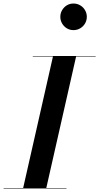

<svg xmlns="http://www.w3.org/2000/svg" viewBox="-62 -1067 561 1087"><path d="M68.5 0 238.5 -750H369.5L199.5 0ZM-41.5 0V-2.5H314.5V0ZM123.5 -747.5V-750H479.5V-747.5ZM354 -896.5Q333 -896.5 316.2 -906.8Q299.5 -917 289.5 -934.2Q279.5 -951.5 279.5 -972Q279.5 -992 289.5 -1009.2Q299.5 -1026.5 316.2 -1036.8Q333 -1047 354 -1047Q375 -1047 392.2 -1036.8Q409.5 -1026.5 419.5 -1009.2Q429.5 -992 429.5 -972Q429.5 -951.5 419.5 -934.2Q409.5 -917 392.2 -906.8Q375 -896.5 354 -896.5Z"/></svg>

Font: Bodoni Moda 72pt SemiBold
Style: Italic
Weight: 600
Italic angle: -13°
Designer: Owen Earl
Foundry: indestructible type
Version: Version 2.004